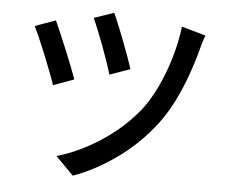

<svg xmlns="http://www.w3.org/2000/svg" viewBox="-55 -828 1110 930"><g transform="rotate(5 500.0 -362.5)"><path d="M462.9 -764.2Q472.2 -745.6 486.3 -710.9Q500.5 -676.3 516.1 -635.7Q531.7 -595.2 544.9 -558.3Q558.1 -521.5 564.9 -499L465.8 -463.9Q459.5 -486.3 447 -522.7Q434.6 -559.1 419.7 -599.1Q404.8 -639.2 390.4 -674.6Q376 -710 366.2 -731ZM913.1 -692.9Q906.2 -677.2 900.9 -659.2Q895.5 -641.1 892.1 -627Q877 -567.9 853.5 -501.5Q830.1 -435.1 798.1 -370.4Q766.1 -305.7 725.1 -251Q647 -148.4 542.7 -73.7Q438.5 1 332 39.1L245.1 -48.8Q314.9 -68.8 386.2 -106.2Q457.5 -143.6 522.5 -195.3Q587.4 -247.1 638.2 -311Q676.8 -360.4 709.2 -428.7Q741.7 -497.1 764.2 -573.7Q786.6 -650.4 795.9 -726.1ZM185.1 -703.1Q195.3 -680.7 210.9 -644.5Q226.6 -608.4 243.4 -567.4Q260.3 -526.4 275.1 -488.8Q290 -451.2 298.8 -425.8L198.2 -389.2Q190.4 -413.1 175.5 -452.1Q160.6 -491.2 143.3 -533.9Q126 -576.7 110.1 -612.8Q94.2 -648.9 85 -667Z"/></g></svg>

Font: Source Han Sans CN Medium
Style: Regular
Weight: 500
Designer: Ryoko NISHIZUKA  (kana, bopomofo & ideographs); Paul D. Hunt (Latin, Greek & Cyrillic); Sandoll Communications , Soo-you
Foundry: Adobe
Version: Version 2.004;hotconv 1.0.118;makeotfexe 2.5.65603